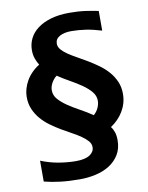

<svg xmlns="http://www.w3.org/2000/svg" viewBox="-90 -764 729 943"><g transform="rotate(-10 275.0 -292.0)"><path d="M425.8 -110.8Q435.5 -99.1 441.2 -82Q446.8 -64.9 446.8 -43Q446.8 0 428.2 30Q409.7 60.1 379.4 79.1Q349.1 98.1 310.5 106.7Q272 115.2 231.9 115.2Q178.7 115.2 135.5 110.1Q92.3 105 54.2 95.2V-8.8Q99.1 9.3 143.8 16.6Q188.5 23.9 228 23.9Q273.9 23.9 296.9 8.8Q319.8 -6.3 319.8 -29.8Q319.8 -46.4 307.9 -60.3Q295.9 -74.2 276.6 -87.6Q257.3 -101.1 232.4 -114.5Q207.5 -127.9 181.9 -143.1Q156.2 -158.2 131.3 -176.3Q106.4 -194.3 87.2 -216.6Q67.9 -238.8 55.9 -266.4Q43.9 -293.9 43.9 -328.1Q43.9 -347.7 49.6 -367.9Q55.2 -388.2 66.2 -407.5Q77.1 -426.8 93.8 -443.8Q110.4 -460.9 131.8 -474.1Q121.6 -490.7 115.2 -509Q108.9 -527.3 108.9 -549.8Q108.9 -581.1 122.3 -608.2Q135.7 -635.3 162.6 -655.5Q189.5 -675.8 229.2 -687.5Q269 -699.2 321.8 -699.2Q367.2 -699.2 402.6 -694.1Q438 -689 465.8 -683.1V-585Q424.3 -597.7 387.7 -603.3Q351.1 -608.9 314.9 -608.9Q279.8 -608.9 257.3 -596.4Q234.9 -584 234.9 -560.1Q234.9 -544.4 246.8 -530.5Q258.8 -516.6 278.3 -503.4Q297.9 -490.2 322.8 -476.6Q347.7 -462.9 373.5 -447.3Q399.4 -431.6 424.3 -413.6Q449.2 -395.5 468.8 -373Q488.3 -350.6 500.2 -323.2Q512.2 -295.9 512.2 -262.2Q512.2 -237.8 505.9 -215.8Q499.5 -193.8 488 -174.8Q476.6 -155.8 460.7 -139.6Q444.8 -123.5 425.8 -110.8ZM353 -183.1Q368.7 -196.8 376.7 -214.8Q384.8 -232.9 384.8 -250Q384.8 -274.4 368.2 -294.4Q351.6 -314.5 325.9 -332.5Q300.3 -350.6 268.6 -368.2Q236.8 -385.7 207 -405.8Q198.7 -399.9 192.1 -391.8Q185.5 -383.8 180.7 -375Q175.8 -366.2 173.3 -356.9Q170.9 -347.7 170.9 -338.9Q170.9 -314 188 -294.4Q205.1 -274.9 231.7 -256.8Q258.3 -238.8 290.5 -221.2Q322.8 -203.6 353 -183.1Z"/></g></svg>

Font: Code New Roman
Style: Bold
Weight: 700
Monospace: yes
Designer: Sam Radian
Foundry: Code New Roman
Version: Version 1.508 October 19, 2014